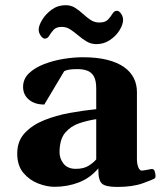

<svg xmlns="http://www.w3.org/2000/svg" viewBox="-20 -719 636 751"><path d="M47.4 -118.2Q47.4 -167 76.7 -198.5Q106 -230 152.6 -248.8Q199.2 -267.6 253.2 -277.3Q307.1 -287.1 356.4 -292V-372.6Q356.4 -403.8 347.2 -420.2Q337.9 -436.5 321.3 -442.6Q304.7 -448.7 282.7 -448.7Q258.3 -448.7 247.1 -446Q235.8 -443.4 231 -440.4L153.3 -310.1Q115.7 -310.1 93 -329.3Q70.3 -348.6 70.3 -378.9Q70.3 -410.6 93.5 -432.6Q116.7 -454.6 153.1 -468.5Q189.5 -482.4 229.5 -488.8Q269.5 -495.1 303.7 -495.1Q359.4 -495.1 399.7 -484.9Q439.9 -474.6 465.6 -456.3Q491.2 -438 503.4 -413.3Q515.6 -388.7 515.6 -359.4V-96.7Q515.6 -77.6 521 -64.7Q526.4 -51.8 534.2 -51.8Q541 -51.8 555.9 -54.9Q570.8 -58.1 573.7 -58.1Q582 -58.1 585.2 -48.6Q588.4 -39.1 588.4 -30.3Q588.4 -23.9 585.4 -21.5Q577.6 -16.1 538.1 -2Q498.5 12.2 439 12.2Q393.6 12.2 379.2 -0.5Q364.7 -13.2 364.7 -53.2V-60.5Q333 -22.9 288.6 -5.6Q244.1 11.7 192.9 11.7Q163.6 11.7 129.6 -1.2Q95.7 -14.2 71.5 -42.7Q47.4 -71.3 47.4 -118.2ZM212.9 -123Q212.9 -98.6 228.8 -78.6Q244.6 -58.6 276.9 -58.6Q308.1 -58.6 327.6 -71.3Q347.2 -84 356.4 -95.7V-252.9Q323.7 -248 290.5 -237.1Q257.3 -226.1 235.1 -200Q212.9 -173.8 212.9 -123ZM357.4 -546.4Q336.4 -546.4 319.1 -556.6Q301.8 -566.9 286.1 -580.3Q270.5 -593.8 255.1 -603.8Q239.7 -613.8 222.2 -613.8Q199.7 -613.8 189.5 -602.3Q179.2 -590.8 172.6 -579.3Q166 -567.9 155.3 -567.9Q147.5 -567.9 139.4 -579.3Q131.3 -590.8 131.3 -603Q131.3 -618.7 144.8 -641.1Q158.2 -663.6 182.1 -681.2Q206.1 -698.7 236.8 -698.7Q257.3 -698.7 273.7 -688.5Q290 -678.2 304.4 -664.8Q318.8 -651.4 334.2 -641.1Q349.6 -630.9 368.2 -630.9Q391.6 -630.9 402.3 -642.3Q413.1 -653.8 419.9 -665.3Q426.8 -676.8 437.5 -676.8Q445.8 -676.8 453.6 -665.5Q461.4 -654.3 461.4 -641.6Q461.4 -623 447.5 -600.6Q433.6 -578.1 409.9 -562.3Q386.2 -546.4 357.4 -546.4Z"/></svg>

Font: Gelasio
Style: Regular
Weight: 400
Designer: Eben Sorkin
Foundry: Eben Sorkin
Version: Version 1.008